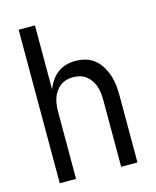

<svg xmlns="http://www.w3.org/2000/svg" viewBox="-111 -812 722 888"><g transform="rotate(-15 250.0 -367.5)"><path d="M64 0V-735H142V-429Q150 -450 163 -469Q176 -488 194.5 -502Q213 -516 235.5 -522Q258 -528 280 -528Q305 -528 329 -521Q353 -514 371.5 -498.5Q390 -483 403 -461.5Q416 -440 423.5 -416.5Q431 -393 433.5 -368.5Q436 -344 436 -320V0H358V-320Q358 -337 356 -353.5Q354 -370 349 -385.5Q344 -401 334.5 -415Q325 -429 312 -439Q299 -449 283 -453.5Q267 -458 250 -458Q233 -458 217 -453.5Q201 -449 188 -439Q175 -429 165.5 -415Q156 -401 151 -385.5Q146 -370 144 -353.5Q142 -337 142 -320V0Z"/></g></svg>

Font: Iosevka Term SS14
Style: Regular
Weight: 400
Monospace: yes
Designer: Belleve Invis
Foundry: Belleve Invis
Version: Version 24.1.1; ttfautohint (v1.8.4)